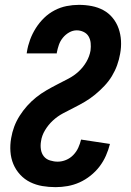

<svg xmlns="http://www.w3.org/2000/svg" viewBox="-20 -763 540 791"><path d="M209 8Q181 8 154.5 3.5Q128 -1 104.5 -12.5Q81 -24 63 -43.5Q45 -63 35 -87Q25 -111 23 -138.5Q21 -166 26 -194Q30 -218 38.5 -241Q47 -264 61 -286Q75 -308 92 -327Q109 -346 129 -362Q149 -378 171.5 -391Q194 -404 216.5 -415.5Q239 -427 262 -439Q285 -451 304 -468.5Q323 -486 336 -508.5Q349 -531 353 -555Q355 -571 353.5 -586Q352 -601 345 -613Q338 -625 324.5 -631.5Q311 -638 296 -638Q280 -638 265 -629.5Q250 -621 239 -607.5Q228 -594 222.5 -578Q217 -562 214 -546V-543H90L91 -550Q95 -575 104 -599.5Q113 -624 127.5 -647Q142 -670 161.5 -689Q181 -708 205 -720.5Q229 -733 254.5 -738Q280 -743 305 -743Q332 -743 358 -738Q384 -733 406 -721Q428 -709 444 -689.5Q460 -670 468.5 -646Q477 -622 478.5 -595.5Q480 -569 475 -542Q471 -518 462.5 -494.5Q454 -471 441 -449.5Q428 -428 410 -409Q392 -390 372 -373.5Q352 -357 330 -344Q308 -331 285 -319.5Q262 -308 239.5 -296Q217 -284 198 -266.5Q179 -249 165.5 -226.5Q152 -204 149 -181Q146 -164 148.5 -147.5Q151 -131 160.5 -119Q170 -107 186 -102Q202 -97 218 -97Q235 -97 252 -104Q269 -111 282 -124.5Q295 -138 302.5 -154.5Q310 -171 314 -188L433 -170Q427 -146 416.5 -122Q406 -98 390 -77Q374 -56 352.5 -39Q331 -22 307.5 -11.5Q284 -1 259 3.5Q234 8 209 8Z"/></svg>

Font: Iosevka Extrabold
Style: Italic
Weight: 800
Italic angle: -9°
Monospace: yes
Designer: Belleve Invis
Foundry: Belleve Invis
Version: Version 32.5.0; ttfautohint (v1.8.4)